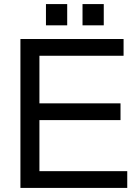

<svg xmlns="http://www.w3.org/2000/svg" viewBox="-20 -920 683 940"><path d="M309 -900V-796H205V-900ZM488 -900V-796H384V-900ZM173 -332V-82H603V0H80V-729H585V-647H173V-414H570V-332Z"/></svg>

Font: ColatingCofangSans
Style: Regular
Weight: 400
Foundry: GNU
Version: Version 412.227;June 27, 2022;FontCreator 11.0.0.2412 32-bit